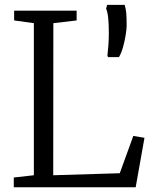

<svg xmlns="http://www.w3.org/2000/svg" viewBox="-20 -788 648 808"><path d="M38 0V-41L122.5 -50.5V-690.5L39.5 -702V-743H302.5V-702L204.5 -690.5L204 -50.5L484 -59L541 -216L588 -208L551 0ZM480.5 -547.5H435L432 -553Q434.5 -574 436.2 -597.8Q438 -621.5 438 -649.5Q438 -689 435.2 -713.8Q432.5 -738.5 426.5 -751.5L431 -767.5H504.5Q509.5 -752.5 511.2 -734Q513 -715.5 513 -680.5Q513 -666.5 509 -641.2Q505 -616 497.8 -590Q490.5 -564 480.5 -547.5Z"/></svg>

Font: Merriweather 28pt Light
Style: Regular
Weight: 300
Version: Version 2.100